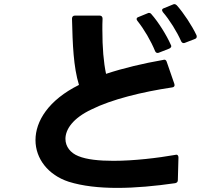

<svg xmlns="http://www.w3.org/2000/svg" viewBox="-20 -871 1040 936"><path d="M754 -614 805 -634C811 -637 815 -641 815 -646C815 -648 814 -650 813 -652C792 -700 751 -765 718 -802C715 -806 711 -808 707 -808C704 -808 702 -808 699 -806L655 -788C649 -786 646 -783 646 -778C646 -776 647 -773 650 -769C683 -728 716 -671 736 -622C739 -616 742 -613 748 -613C750 -613 752 -613 754 -614ZM153 -188C153 -98 214 -18 315 15C382 36 463 45 552 45C641 45 737 36 834 22C843 20 847 15 847 7L850 -103C850 -112 846 -117 839 -117L835 -116C749 -101 634 -87 533 -87C464 -87 403 -93 362 -110C324 -125 299 -156 299 -194C299 -240 335 -295 427 -338C523 -386 672 -423 820 -445C827 -446 831 -450 831 -456L830 -462L793 -569C791 -576 787 -580 781 -580H780L776 -579C679 -562 581 -539 497 -511C485 -568 479 -637 479 -728C479 -744 479 -762 480 -780C480 -789 475 -795 466 -795H345C336 -795 331 -789 331 -780C334 -654 338 -545 365 -457C216 -383 153 -280 153 -188ZM770 -821C770 -819 772 -816 774 -812C806 -775 843 -716 863 -670C866 -664 870 -661 875 -661C877 -661 879 -661 881 -662L930 -681C936 -683 939 -687 939 -692C939 -694 939 -696 938 -699C916 -746 875 -808 842 -845C838 -849 834 -851 830 -851C828 -851 825 -850 823 -849L779 -831C773 -829 770 -826 770 -821Z"/></svg>

Font: LINE Seed JP App_OTF Bold
Style: Regular
Weight: 700
Designer: LINE & Fontrix & Fontworks
Version: Version 1.009